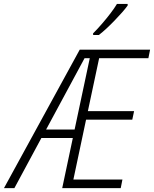

<svg xmlns="http://www.w3.org/2000/svg" viewBox="-82 -970 793 990"><path d="M-61.5 0 329.1 -713.9H691.9L683.1 -669.9H429.2L371.1 -397H609.4L600.1 -353H361.8L296.4 -44.4H549.3L540.5 0H238.8L293.5 -258.3H131.3L-7.8 0ZM155.8 -302.2H302.7L380.9 -669.9H354ZM398.4 -789.6 397.9 -797.9Q420.9 -820.8 444.1 -847.7Q467.3 -874.5 487.8 -901.4Q508.3 -928.2 521 -949.7H576.2V-941.4Q564.9 -925.8 547.1 -905.5Q529.3 -885.3 508.5 -863.8Q487.8 -842.3 467 -823Q446.3 -803.7 427.7 -789.6Z"/></svg>

Font: Open Sans SemiCondensed Light
Style: Italic
Weight: 300
Width: 4
Italic angle: -12°
Designer: Monotype Design Team
Foundry: Monotype Imaging Inc.
Version: Version 3.000